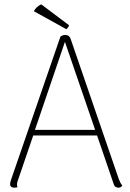

<svg xmlns="http://www.w3.org/2000/svg" viewBox="-20 -862 602 890"><path d="M547 -1Q539 8 530 8Q522 8 516 4.5Q510 1 508 -6L430 -234H134L64 -29Q59 -17 59 -8Q59 2 61 6Q55 8 45 8Q37 8 31.5 3Q26 -2 27 -10Q27 -15 29.5 -23Q32 -31 33 -34L260 -692Q271 -700 282 -700Q301 -700 307 -683L531 -31Q539 -11 547 -1ZM421 -260 281 -668 142 -260ZM171 -842 300 -745Q299 -740 295 -734.5Q291 -729 287 -727L137 -810Q147 -830 171 -842Z"/></svg>

Font: Arima Madurai Thin
Style: Regular
Weight: 250
Designer: Joana Correia and Natanael Gama
Foundry: NDISCOVER
Version: Version 1.019; ttfautohint (v1.5) -l 7 -r 28 -G 50 -x 13 -D 